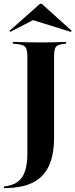

<svg xmlns="http://www.w3.org/2000/svg" viewBox="-43 -790 394 1003"><path d="M100 -201.6V-492.7Q100 -530.6 90.3 -543.5Q80.6 -556.5 47.6 -559.7L24.2 -562.1V-571Q38.7 -571 59.3 -570.2Q79.8 -569.4 105.2 -569Q130.6 -568.5 159.7 -568.5H169.4H181.5Q208.1 -568.5 230.6 -569Q253.2 -569.4 271.8 -570.2Q290.3 -571 302.4 -571V-562.1L287.1 -560.5Q267.7 -558.1 257.3 -552Q246.8 -546 243.1 -532.3Q239.5 -518.5 239.5 -492.7V-201.6ZM-22.6 192.7V183.9Q21 179.8 48 160.9Q75 141.9 87.5 104.8Q100 67.7 100 10.5V-201.6H239.5V-73.4Q239.5 19.4 211.7 78.2Q183.9 137.1 126.2 164.9Q68.5 192.7 -22.6 192.7ZM10.5 -623.4 6.5 -629 166.1 -770.2H175L331.5 -629L327.4 -623.4L104 -692.7L175.8 -708.9Z"/></svg>

Font: Playfair 144pt SemiCondensed ExtraBold
Style: Regular
Weight: 800
Width: 4
Designer: Claus Eggers Sørensen
Foundry: Claus Eggers Sørensen
Version: Version 2.203